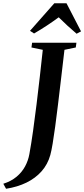

<svg xmlns="http://www.w3.org/2000/svg" viewBox="-112 -1007 520 1187"><path d="M-74.5 160 -91.5 129Q-43 113.5 -9.8 85.8Q23.5 58 43 21.8Q62.5 -14.5 69.5 -54Q81.5 -119.5 92.5 -198.2Q103.5 -277 114 -362.2Q124.5 -447.5 134.2 -533.2Q144 -619 152.5 -699L82.5 -713.5L86.5 -743H360.5L356.5 -713.5L286.5 -699Q275.5 -605.5 265.5 -520Q255.5 -434.5 246.5 -360Q237.5 -285.5 229.2 -224.5Q221 -163.5 213.5 -118.8Q206 -74 199 -48.5Q183 9 145.2 51.8Q107.5 94.5 51.8 121.8Q-4 149 -74.5 160ZM73.5 -816.5 224 -987H299L389 -813L361.5 -798.5Q332.5 -823 304.8 -848.5Q277 -874 251 -900Q215 -873.5 177.5 -848.8Q140 -824 98.5 -800Z"/></svg>

Font: Merriweather 96pt SemiBold
Style: Italic
Weight: 600
Italic angle: -7.8°
Version: Version 2.101